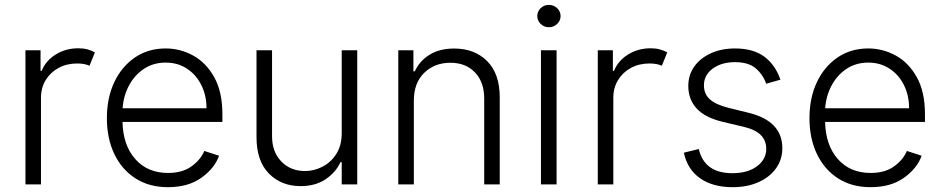

<svg xmlns="http://www.w3.org/2000/svg" viewBox="-20 -750 3838 781"><path d="M83.5 0V-545.5H144.9V-461.6H149.5Q165.8 -502.8 206.5 -528.2Q247.2 -553.6 298.7 -553.6Q319.6 -553.6 336.3 -549Q353 -544.4 366.1 -536.9L344.1 -482.6Q323.9 -491.8 294 -491.8Q251.4 -491.8 218.2 -473.7Q185 -455.6 165.8 -424.2Q146.7 -392.8 146.7 -352.3V0Z M663.4 11.4Q587 11.4 531.2 -24.3Q475.5 -60 445.1 -123.4Q414.8 -186.8 414.8 -269.5Q414.8 -352.3 445.1 -416.2Q475.5 -480.1 529.3 -516.5Q583.1 -552.9 653.8 -552.9Q713.1 -552.9 765.8 -524Q818.5 -495 851.6 -435.7Q884.6 -376.4 884.6 -285.2V-253.9H478.3Q480.5 -159.4 530.2 -103Q579.9 -46.5 663.4 -46.5Q721.6 -46.5 758.5 -73Q795.5 -99.4 811.1 -136L871.1 -116.5Q852.6 -65 799 -26.8Q745.4 11.4 663.4 11.4ZM478.7 -309.7H820Q820 -362.2 798.8 -404.3Q777.7 -446.4 740.2 -470.9Q702.8 -495.4 653.8 -495.4Q604 -495.4 565.9 -470.2Q527.7 -445 505 -402.7Q482.2 -360.4 478.7 -309.7Z M1370 -208.5V-545.5H1433.2V0H1370V-90.6H1365.1Q1345.9 -48.7 1304.3 -20.8Q1262.8 7.1 1202.8 7.1Q1124.3 7.1 1073.9 -44Q1023.4 -95.2 1023.4 -192.1V-545.5H1086.6V-196Q1086.6 -132.1 1124.3 -93.2Q1161.9 -54.3 1220.9 -54.3Q1257.8 -54.3 1292.1 -72.1Q1326.3 -89.8 1348.2 -124.1Q1370 -158.4 1370 -208.5Z M1663.4 -340.9V0H1600.1V-545.5H1661.6V-459.9H1667.3Q1686.4 -501.8 1727.1 -527.2Q1767.8 -552.6 1827.8 -552.6Q1910.5 -552.6 1961.6 -501.4Q2012.8 -450.3 2012.8 -353.3V0H1949.6V-349.4Q1949.6 -416.2 1912.1 -455.4Q1874.6 -494.7 1811.8 -494.7Q1747.5 -494.7 1705.4 -453.5Q1663.4 -412.3 1663.4 -340.9Z M2180.4 0V-545.5H2244V0ZM2212.7 -639.2Q2193.2 -639.2 2179.3 -652.7Q2165.5 -666.2 2165.5 -684.7Q2165.5 -703.5 2179.3 -716.8Q2193.2 -730.1 2212.7 -730.1Q2232.2 -730.1 2246.3 -716.8Q2260.3 -703.5 2260.3 -684.7Q2260.3 -666.2 2246.3 -652.7Q2232.2 -639.2 2212.7 -639.2Z M2411.6 0V-545.5H2473V-461.6H2477.6Q2494 -502.8 2534.6 -528.2Q2575.3 -553.6 2626.8 -553.6Q2647.7 -553.6 2664.4 -549Q2681.1 -544.4 2694.2 -536.9L2672.2 -482.6Q2652 -491.8 2622.2 -491.8Q2579.5 -491.8 2546.3 -473.7Q2513.1 -455.6 2494 -424.2Q2474.8 -392.8 2474.8 -352.3V0Z M3154.5 -425.8 3096.6 -409.4Q3083.8 -446.4 3054.3 -471.8Q3024.9 -497.2 2969.8 -497.2Q2914.8 -497.2 2879.1 -470.9Q2843.4 -444.6 2843.4 -403.1Q2843.4 -367.5 2867.7 -345.9Q2892 -324.2 2942.8 -311.4L3025.2 -291.2Q3162.3 -257.5 3162.3 -147.4Q3162.3 -101.2 3136.7 -65.3Q3111.2 -29.5 3065.5 -9.1Q3019.9 11.4 2959.9 11.4Q2879.6 11.4 2827.9 -24.7Q2776.3 -60.7 2761.7 -128.9L2822.4 -143.8Q2845.5 -45.5 2958.8 -45.5Q3021.7 -45.5 3059.3 -73.7Q3096.9 -101.9 3096.9 -144.5Q3096.9 -212.4 3008.2 -233.3L2919 -254.6Q2848 -271.7 2813.9 -308.6Q2779.8 -345.5 2779.8 -400.2Q2779.8 -445.3 2804.3 -479.6Q2828.8 -513.8 2871.8 -533.4Q2914.8 -552.9 2969.8 -552.9Q3044.7 -552.9 3089.7 -519Q3134.6 -485.1 3154.5 -425.8Z M3521.3 11.4Q3445 11.4 3389.2 -24.3Q3333.5 -60 3303.1 -123.4Q3272.7 -186.8 3272.7 -269.5Q3272.7 -352.3 3303.1 -416.2Q3333.5 -480.1 3387.3 -516.5Q3441.1 -552.9 3511.7 -552.9Q3571 -552.9 3623.8 -524Q3676.5 -495 3709.5 -435.7Q3742.5 -376.4 3742.5 -285.2V-253.9H3336.3Q3338.4 -159.4 3388.1 -103Q3437.9 -46.5 3521.3 -46.5Q3579.5 -46.5 3616.5 -73Q3653.4 -99.4 3669 -136L3729 -116.5Q3710.6 -65 3657 -26.8Q3603.3 11.4 3521.3 11.4ZM3336.6 -309.7H3677.9Q3677.9 -362.2 3656.8 -404.3Q3635.7 -446.4 3598.2 -470.9Q3560.7 -495.4 3511.7 -495.4Q3462 -495.4 3423.8 -470.2Q3385.7 -445 3362.9 -402.7Q3340.2 -360.4 3336.6 -309.7Z"/></svg>

Font: Inter UI Light
Style: Regular
Weight: 300
Designer: Rasmus Andersson
Foundry: rsms
Version: 3.2;8d6f07862